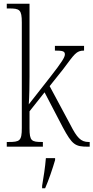

<svg xmlns="http://www.w3.org/2000/svg" viewBox="-20 -780 497 1021"><path d="M16 0H208V-25H204C148 -25 137 -30 137 -98V-188L217 -289L314 -103C364 -10 380 0 447 0H457V-25H451C410 -25 389 -48 354 -117L244 -322L315 -411C376 -492 385 -511 427 -511V-536H272V-511C312 -511 325 -508 325 -491C325 -476 311 -452 246 -369L133 -225C136 -264 137 -333 137 -374V-760H16V-735H29C84 -735 96 -729 96 -661V-99C96 -31 85 -25 26 -25H16ZM204 208V221H220C238 181 261 113 273 71V61H224C220 111 212 160 204 208Z"/></svg>

Font: Noto Serif Hebrew Condensed ExtraLight
Style: Regular
Weight: 200
Width: 3
Designer: Monotype Design Team
Foundry: Monotype Imaging Inc.
Version: Version 2.004